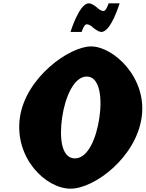

<svg xmlns="http://www.w3.org/2000/svg" viewBox="-20 -1119 875 1154"><path d="M538.5 -954C538.5 -954 568.9 -927 589.4 -927C647.4 -927 698.9 -1099 698.9 -1099H632.7C632.7 -1099 619.2 -1053 602.3 -1053C583.3 -1053 565 -1072 565 -1072C565 -1072 534.6 -1099 514 -1099C456 -1099 403.8 -927 403.8 -927H470.8C470.8 -927 484.2 -973 501.1 -973C520.1 -973 538.5 -954 538.5 -954ZM99.7 -413C65 -172 253 15 404.1 15C547.1 15 796.6 -172 831.3 -413C866.1 -654 660.4 -840 527.3 -840C397.5 -840 134.4 -654 99.7 -413ZM353.5 -413C371.2 -536 424.8 -659 501.2 -659C578.2 -659 595.3 -536 577.6 -413C559.9 -290 509.4 -167 430.3 -167C349.1 -167 335.7 -290 353.5 -413Z"/></svg>

Font: Blink
Style: WideObl
Weight: 400
Designer: Mew Too
Foundry: Cannot Into Space Fonts
Version: Version 001.000